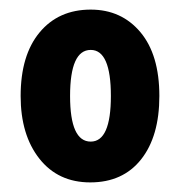

<svg xmlns="http://www.w3.org/2000/svg" viewBox="-20 -742 377 400"><path d="M312 -542Q312 -458 274 -410Q236 -362 168 -362Q101 -362 62 -411.5Q23 -461 23 -542Q23 -627 62.5 -674.5Q102 -722 169 -722Q233 -722 272.5 -675Q312 -628 312 -542ZM126 -542Q126 -447 169 -447Q211 -447 211 -542Q211 -638 169 -638Q126 -638 126 -542Z"/></svg>

Font: Noto Sans Sinhala ExtraCondensed ExtraBold
Style: Regular
Weight: 800
Width: 2
Designer: Jelle Bosma - Monotype Design Team
Foundry: Monotype Imaging Inc.
Version: Version 2.006; ttfautohint (v1.8.4.7-5d5b)